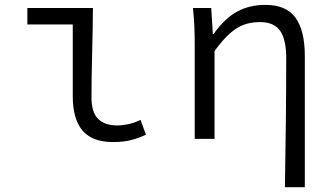

<svg xmlns="http://www.w3.org/2000/svg" viewBox="-20 -572 1374 791"><path d="M445.8 13.2Q359.9 13.2 319.8 -34.2Q279.8 -81.5 279.8 -175.8V-471.2H92.8V-539.1H362.8Q362.3 -447.3 359.6 -350.3Q356.9 -253.4 356.9 -169.9Q356.9 -109.9 383.8 -82.5Q410.6 -55.2 463.9 -55.2Q484.4 -55.2 509 -60.5Q533.7 -65.9 559.1 -78.1L581.1 -17.1Q552.7 -3.4 520.8 4.9Q488.8 13.2 445.8 13.2Z M1153.8 199.2Q1156.2 66.4 1157.7 -72.8Q1159.2 -211.9 1159.2 -332Q1159.2 -409.2 1134 -445.1Q1108.9 -481 1050.8 -481Q1016.1 -481 986.8 -470.9Q957.5 -460.9 928.2 -435.3Q898.9 -409.7 863.8 -361.8V0H782.2V-393.1Q782.2 -425.8 780.8 -461.4Q779.3 -497.1 774.9 -539.1H850.1L856.9 -432.1H859.9Q906.2 -496.6 956.8 -524.2Q1007.3 -551.8 1074.2 -551.8Q1159.7 -551.8 1197.8 -498.5Q1235.8 -445.3 1235.8 -341.8V199.2Z"/></svg>

Font: Shanggu Mono N
Style: Regular
Weight: 350
Designer: GuiWonder
Version: Version 1.021